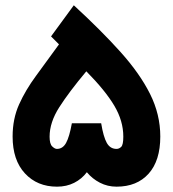

<svg xmlns="http://www.w3.org/2000/svg" viewBox="-20 -700 648 720"><path d="M256.8 -680.2Q359.4 -585.9 431.9 -505.1Q504.4 -424.3 542.7 -347.7Q581.1 -271 581.1 -188Q581.1 -97.7 537.4 -48.8Q493.7 0 417 0Q383.3 0 354.5 -14.9Q325.7 -29.8 305.7 -54.2Q286.6 -28.8 258.1 -14.4Q229.5 0 193.8 0Q119.6 0 73.5 -49.8Q27.3 -99.6 27.3 -188Q27.3 -254.4 51.5 -308.3Q75.7 -362.3 115.2 -415.8Q154.8 -469.2 201.2 -533.7L171.4 -563.5ZM193.4 -141.6Q215.3 -141.6 227.8 -164.1Q240.2 -186.5 249.5 -237.8H359.4Q367.7 -187 380.4 -164.3Q393.1 -141.6 417 -141.6Q426.8 -141.6 434.6 -149.4Q442.4 -157.2 442.4 -187.5Q442.4 -246.6 408.7 -303.5Q375 -360.4 303.7 -432.6Q238.8 -355 202.4 -298.1Q166 -241.2 166 -187.5Q166 -160.2 175.8 -150.9Q185.5 -141.6 193.4 -141.6Z"/></svg>

Font: Vazir Black FD-UI
Style: Black-FD-UI
Weight: 900
Designer: Saber Rastikerdar
Foundry: Saber Rastikerdar
Version: Version 30.0.0